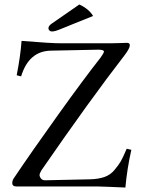

<svg xmlns="http://www.w3.org/2000/svg" viewBox="-20 -840 638 865"><path d="M544.9 4.9Q533.7 4.4 516.4 3.7Q499 2.9 464.6 1.5Q430.2 0 418.5 0H54.2Q35.2 0 35.2 -15.1Q35.2 -27.3 43 -38.1Q123 -157.2 242.4 -323.7Q361.8 -490.2 432.1 -579.1Q448.2 -601.1 448.2 -607.9Q448.2 -615.7 423.8 -616.2L209 -611.8Q109.9 -609.9 75.2 -496.1Q72.3 -496.1 55.2 -501Q72.3 -587.9 77.1 -655.8Q213.4 -644.5 257.8 -645H479Q496.1 -645 522 -646Q547.9 -647 551.8 -647Q564.9 -647 564.9 -636.2Q564.9 -622.1 541 -590.8Q385.3 -389.6 166 -71.8Q158.2 -57.6 158.2 -51.8Q158.2 -43.9 164.6 -35.9Q170.9 -27.8 183.1 -27.8L386.2 -32.2Q423.3 -33.2 450.2 -42.5Q477.1 -51.8 495.6 -74Q514.2 -96.2 523.7 -112.5Q533.2 -128.9 546.9 -161.1Q549.8 -167 550.8 -169.9Q553.7 -169.9 571.8 -165Q552.7 -81.1 544.9 4.9ZM337.4 -819.8Q380.4 -799.8 399.4 -768.1L255.4 -710Q227.5 -697.8 213.4 -698.2Q207 -698.2 202.6 -702.6Q198.2 -707 198.2 -712.9Q198.2 -723.6 213.4 -733.9Z"/></svg>

Font: Linux Libertine Display
Style: Regular
Weight: 400
Designer: Philipp H. Poll
Foundry: Philipp H. Poll
Version: Version 5.0.9